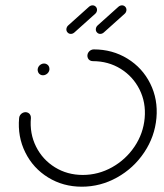

<svg xmlns="http://www.w3.org/2000/svg" viewBox="-20 -705 618 725"><path d="M122.2 -443Q122.6 -448.9 126.1 -454.1Q129.6 -459.3 135 -462.2Q140.4 -465.2 146.3 -465.2Q152.2 -465.2 157.2 -462.2Q162.2 -459.3 164.6 -454.1Q167 -448.9 166.7 -443Q166.3 -437 162.8 -431.9Q159.3 -426.7 153.7 -423.7Q148.1 -420.7 142.2 -420.7Q136.3 -420.7 131.5 -423.7Q126.7 -426.7 124.3 -431.9Q121.9 -437 122.2 -443ZM310 -496.3Q310.4 -502.2 313.9 -507.4Q317.4 -512.6 322.8 -515.6Q328.1 -518.5 334.1 -518.5Q404.4 -518.5 461.1 -483.7Q517.8 -448.9 547.4 -389.3Q577 -329.6 570.7 -259.3Q564.4 -188.9 524.4 -129.3Q484.4 -69.6 421.9 -34.8Q359.3 0 288.9 0Q218.5 0 161.9 -34.8Q105.2 -69.6 75.6 -129.3Q45.9 -188.9 52.2 -259.3Q52.6 -265.2 56.1 -270.4Q59.6 -275.6 65 -278.5Q70.4 -281.5 76.3 -281.5Q82.2 -281.5 87.2 -278.5Q92.2 -275.6 94.6 -270.4Q97 -265.2 96.7 -259.3Q91.5 -200.7 116.1 -151.5Q140.7 -102.2 187.4 -73.3Q234.1 -44.4 292.6 -44.4Q351.1 -44.4 403 -73.3Q454.8 -102.2 488 -151.5Q521.1 -200.7 526.3 -259.3Q531.5 -317.8 506.9 -367Q482.2 -416.3 435.6 -445.2Q388.9 -474.1 330.4 -474.1Q324.4 -474.1 319.4 -477Q314.4 -480 312 -485.2Q309.6 -490.4 310 -496.3ZM329.6 -684.8Q337 -684.8 342 -679.3Q347 -673.7 346.3 -666.3Q345.9 -662.6 344.3 -659.1Q342.6 -655.6 339.6 -653L261.1 -582.6Q254.8 -577 247.4 -577Q240 -577 235 -582.6Q230 -588.1 230.7 -595.6Q231.1 -599.3 232.8 -602.8Q234.4 -606.3 237.4 -608.9L315.9 -679.3Q322.2 -684.8 329.6 -684.8ZM440.7 -684.8Q448.1 -684.8 453.1 -679.3Q458.1 -673.7 457.4 -666.3Q457 -662.6 455.4 -659.1Q453.7 -655.6 450.7 -653L372.2 -582.6Q365.9 -577 358.5 -577Q351.1 -577 346.1 -582.6Q341.1 -588.1 341.9 -595.6Q342.2 -599.3 343.9 -602.8Q345.6 -606.3 348.5 -608.9L427 -679.3Q433.3 -684.8 440.7 -684.8Z"/></svg>

Font: 26F Galaxy Sans Oblique
Style: Regular
Weight: 400
Italic angle: -5°
Designer: C₂₉H₂₅N₃O₅
Version: Version 1.200;FEAKit 1.0